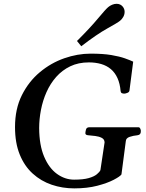

<svg xmlns="http://www.w3.org/2000/svg" viewBox="-20 -995 781 1029"><path d="M377.9 14.6Q314.5 14.6 257.1 -4.9Q199.7 -24.4 155.3 -64.7Q110.8 -105 85.7 -167Q60.5 -229 60.5 -314Q60.5 -411.6 97.2 -484.9Q133.8 -558.1 193.4 -607.9Q252.9 -657.7 324.2 -682.6Q395.5 -707.5 465.3 -707.5Q532.2 -707.5 576.7 -700Q621.1 -692.4 649.2 -682.4Q677.2 -672.4 693.8 -664.6L674.3 -513.2Q674.3 -502 663.3 -497.6Q652.3 -493.2 646.5 -493.2Q638.7 -493.2 633.3 -495.6Q627.9 -498 626.5 -505.9Q623 -546.9 609.6 -576.4Q596.2 -606 574.2 -624.5Q552.2 -643.1 522.2 -651.9Q492.2 -660.6 456.5 -660.6Q399.9 -660.6 356.4 -639.6Q313 -618.7 281.2 -582.8Q249.5 -546.9 229.2 -501.2Q209 -455.6 199.5 -406Q189.9 -356.4 189.9 -308.6Q190.4 -216.8 216.6 -155.3Q242.7 -93.8 285.4 -63Q328.1 -32.2 377 -32.2Q426.3 -32.2 455.3 -40.5Q484.4 -48.8 499 -61Q513.7 -73.2 518.1 -83L540.5 -231.9Q540 -248.5 525.4 -256.1Q510.7 -263.7 491 -266.1Q471.2 -268.6 453.6 -270Q437.5 -271 437.5 -280.8Q437.5 -287.6 440.7 -300.3Q443.8 -313 459 -313H721.7Q728 -313 731.2 -306.6Q734.4 -300.3 734.9 -293.9Q735.8 -272 715.8 -270Q694.3 -268.1 674.8 -261.5Q655.3 -254.9 654.3 -238.8L630.9 -60.1Q623.5 -49.3 589.6 -31.5Q555.7 -13.7 501.5 0.5Q447.3 14.6 377.9 14.6ZM415.5 -747.1 392.6 -775.4Q462.4 -844.7 504.6 -895.5Q546.9 -946.3 560.1 -957Q568.8 -964.4 580.8 -969.5Q592.8 -974.6 605 -974.6Q626 -974.6 638.7 -958.5Q647.9 -946.3 647.9 -931.6Q647.9 -917.5 640.9 -904.8Q633.8 -892.1 623.5 -883.8Q610.4 -873 555.2 -842.5Q500 -812 415.5 -747.1Z"/></svg>

Font: Gelasio Medium
Style: Italic
Weight: 500
Italic angle: -8.5°
Designer: Eben Sorkin
Foundry: Eben Sorkin
Version: Version 1.008